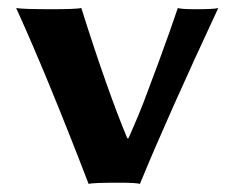

<svg xmlns="http://www.w3.org/2000/svg" viewBox="-20 -452 580 475"><path d="M199.2 2.9C205.7 1 230.6 0 273.9 0C302.9 0 320.3 1 326.2 2.9C370.8 -105.8 435.4 -250.8 520 -432.1C514.2 -430.2 495.1 -429.2 462.9 -429.2C440.1 -429.2 425.8 -430.2 419.9 -432.1C418.3 -427.2 411.1 -406.6 398.4 -370.1L372.1 -297.4L349.6 -237.3C339.5 -209.6 330.4 -186 322.3 -166.5L297.9 -109.9H294.9C262.4 -187.7 224.4 -295.1 181.2 -432.1C172.4 -430.2 147.6 -429.2 106.9 -429.2C59.7 -429.2 30.8 -430.2 20 -432.1C71.1 -319.8 130.9 -174.8 199.2 2.9Z"/></svg>

Font: Linux Biolinum G
Style: Bold
Weight: 700
Designer: Philipp H. Poll
Foundry: Philipp H. Poll
Version: Version 1.1.0